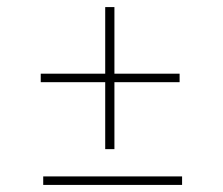

<svg xmlns="http://www.w3.org/2000/svg" viewBox="-20 -535 629 542"><path d="M277 -303H95V-327H277V-515H303V-327H487V-303H303V-114H277ZM494 -37V-13H102V-37Z"/></svg>

Font: Grenze Thin
Style: Regular
Weight: 250
Designer: Renata Polastri
Foundry: Omnibus-Type
Version: Version 1.002; ttfautohint (v1.8)